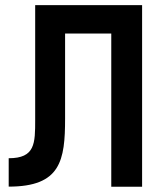

<svg xmlns="http://www.w3.org/2000/svg" viewBox="-20 -713 626 733"><path d="M13.2 -0.5C211.9 -0.5 228.5 -100.1 228.5 -261.2V-585H404.8V0H522.5V-693.4H114.3V-257.8V-256.3C114.3 -165.5 114.3 -108.9 13.2 -108.9Z"/></svg>

Font: Cascadia Code PL SemiBold
Style: Regular
Weight: 600
Monospace: yes
Designer: Aaron Bell
Foundry: Saja Typeworks
Version: Version 2404.023